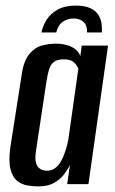

<svg xmlns="http://www.w3.org/2000/svg" viewBox="-20 -658 412 686"><path d="M251 -638Q284 -638 303.5 -628.5Q323 -619 332 -604Q341 -589 343 -572.5Q345 -556 344 -542H291Q292 -567 278.5 -579.5Q265 -592 243 -592Q221 -592 204 -580Q187 -568 181 -542H128Q133 -566 147 -588Q161 -610 186.5 -624Q212 -638 251 -638ZM117 8Q99 8 78 4.5Q57 1 41 -12Q25 -25 17.5 -53.5Q10 -82 17 -132L57 -388Q64 -440 84.5 -464.5Q105 -489 130.5 -495.5Q156 -502 179 -502Q214 -502 237 -490Q260 -478 267 -457L272 -495H366L296 0H220L230 -69Q222 -52 208.5 -34.5Q195 -17 173 -4.5Q151 8 117 8ZM147 -48Q164 -48 176.5 -57Q189 -66 197.5 -81Q206 -96 211.5 -112.5Q217 -129 220.5 -143Q224 -157 225 -165L260 -413Q258 -417 253.5 -424.5Q249 -432 239 -439Q229 -446 208 -446Q185 -446 173 -437Q161 -428 155.5 -410.5Q150 -393 146 -367L108 -115Q105 -93 108 -79.5Q111 -66 117.5 -59.5Q124 -53 132 -50.5Q140 -48 147 -48Z"/></svg>

Font: Alumni Sans SemiBold
Style: Italic
Weight: 600
Italic angle: -8°
Version: Version 1.016